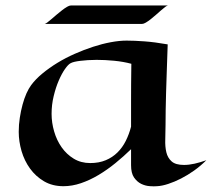

<svg xmlns="http://www.w3.org/2000/svg" viewBox="-20 -656 768 696"><path d="M728 -75.2Q707.5 -54.7 683.8 -37.8Q660.2 -21 636.2 -8.8Q612.3 3.4 589.8 10.7Q567.4 18.1 548.8 19Q538.6 20 522.5 18.8Q506.3 17.6 491.5 10.3Q476.6 2.9 465.8 -12.7Q455.1 -28.3 455.1 -57.1V-115.2Q428.2 -88.9 398.4 -64.7Q368.7 -40.5 337.2 -21.7Q305.7 -2.9 273.4 8.1Q241.2 19 210 19Q169.9 19 139.6 1.2Q109.4 -16.6 88.9 -44.9Q68.4 -73.2 58.1 -108.4Q47.9 -143.6 47.9 -178.2Q47.9 -204.1 51.8 -229.2Q55.7 -254.4 61.8 -276.9Q67.9 -299.3 75.9 -317.4Q84 -335.4 92.8 -347.2Q108.9 -369.1 133.8 -389.6Q158.7 -410.2 188.2 -428.2Q217.8 -446.3 251 -460.9Q284.2 -475.6 317.1 -486.3Q350.1 -497.1 381.3 -502.9Q412.6 -508.8 439 -508.8Q466.3 -508.8 503.4 -506.1Q540.5 -503.4 587.9 -495.1Q585.9 -439 584.5 -396Q583 -353 582 -319.1Q581.1 -285.2 580.6 -257.3Q580.1 -229.5 580.1 -203.1Q580.1 -176.3 579.1 -150.4Q578.1 -124.5 583 -104Q587.9 -83.5 602.3 -70.8Q616.7 -58.1 647 -58.1Q665 -58.1 685.5 -62.7Q706.1 -67.4 728 -75.2ZM456.1 -424.8Q426.8 -432.6 393.6 -435.8Q360.4 -439 330.1 -439Q313.5 -439 298.6 -438Q283.7 -437 271.5 -435.5Q259.3 -434.1 250 -431.9Q240.7 -429.7 235.8 -426.8Q227.1 -422.4 215.3 -405.5Q203.6 -388.7 192.9 -363.8Q182.1 -338.9 174.6 -307.6Q167 -276.4 167 -243.2Q167 -211.4 176.3 -179.4Q185.5 -147.5 203.4 -122.1Q221.2 -96.7 247.3 -80.8Q273.4 -64.9 307.1 -64.9Q338.9 -64.9 363.3 -75.2Q387.7 -85.4 405.8 -103.3Q423.8 -121.1 435.8 -145Q447.8 -168.9 455.1 -196.8Q455.1 -217.3 455.1 -240.5Q455.1 -263.7 455.1 -291.5Q455.1 -319.3 455.3 -352.3Q455.6 -385.3 456.1 -424.8ZM588.9 -636.2Q585.4 -635.7 578.9 -630.9Q572.3 -626 563.7 -618.4Q555.2 -610.8 545.4 -602.3Q535.6 -593.8 526.4 -586.4Q517.1 -579.1 508.8 -574.2Q500.5 -569.3 495.1 -569.3H142.1Q145.5 -569.8 152.1 -575Q158.7 -580.1 167.5 -587.6Q176.3 -595.2 186 -603.5Q195.8 -611.8 205.3 -619.1Q214.8 -626.5 223.1 -631.3Q231.4 -636.2 237.3 -636.2Z"/></svg>

Font: Eagle Lake
Style: Regular
Weight: 400
Designer: Astigmatic (AOETI)
Foundry: Astigmatic (AOETI)
Version: Version 1.000